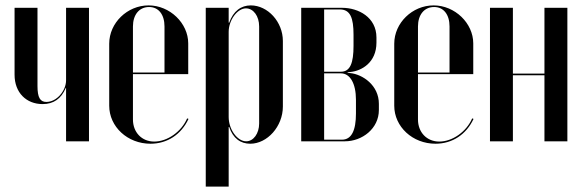

<svg xmlns="http://www.w3.org/2000/svg" viewBox="-20 -524 2160 712"><path d="M224 -198H225V0H310V-495H225V-226C225 -188 191 -146 152 -146C129 -146 119 -162 119 -205V-495H34V-247C34 -180 78 -138 138 -138C179 -138 207 -158 224 -198Z M385 -362V-132C385 -54 453 9 538 9C600 9 652 -25 679 -83L674 -85C653 -36 601 1 552 1C506 1 473 -33 473 -81V-249H678V-363C678 -438 610 -504 531 -504C452 -504 385 -439 385 -362ZM473 -255V-426C473 -469 496 -498 533 -498C568 -498 590 -470 590 -426V-255Z M743 168H828V-53H830C844 -11 872 9 908 9C971 9 1029 -55 1029 -129V-372C1029 -443 973 -504 910 -504C874 -504 845 -483 830 -440H828V-495H743ZM828 -90V-406C828 -449 860 -493 892 -493C920 -493 941 -464 941 -426V-66C941 -29 920 0 893 0C860 0 828 -44 828 -90Z M1376 -385C1376 -460 1309 -495 1249 -495H1097V0H1259C1323 0 1385 -47 1385 -116V-139C1385 -208 1325 -248 1279 -253L1269 -254V-256L1279 -257C1321 -261 1376 -292 1376 -366ZM1182 -258V-489H1240C1279 -489 1291 -458 1291 -395V-354C1291 -291 1279 -258 1244 -258ZM1300 -103C1300 -41 1284 -6 1248 -6H1182V-252H1244C1278 -252 1300 -215 1300 -154Z M1442 -362V-132C1442 -54 1510 9 1595 9C1657 9 1709 -25 1736 -83L1731 -85C1710 -36 1658 1 1609 1C1563 1 1530 -33 1530 -81V-249H1735V-363C1735 -438 1667 -504 1588 -504C1509 -504 1442 -439 1442 -362ZM1530 -255V-426C1530 -469 1553 -498 1590 -498C1625 -498 1647 -470 1647 -426V-255Z M1797 -495V0H1882V-245H1999V0H2084V-495H1999V-251H1882V-495Z"/></svg>

Font: Moniqa SemBd Display
Style: Regular
Weight: 600
Designer: Rajesh Rajput
Foundry: Rajesh Rajput
Version: Version 1.000